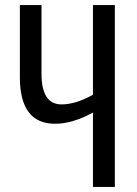

<svg xmlns="http://www.w3.org/2000/svg" viewBox="-20 -734 539 754"><path d="M431 0V-714H345V-362Q278 -324 221 -324Q143 -324 143 -445V-714H58V-431Q58 -248 196 -248Q265 -248 345 -292V0Z"/></svg>

Font: Noto Sans Display Condensed
Style: Regular
Weight: 400
Width: 3
Designer: Monotype Design Team
Foundry: Monotype Imaging Inc.
Version: Version 1.900